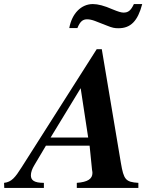

<svg xmlns="http://www.w3.org/2000/svg" viewBox="-88 -925 775 945"><path d="M346 -248H161L309 -491ZM593 0V-25C530 -29 521 -41 507 -123L413 -683H388L18 -101C-13 -52 -31 -29 -68 -25L-67 0H128V-25C80 -25 64 -38 64 -62C64 -77 70 -94 81 -112L138 -208H353L365 -89C366 -83 367 -79 367 -74C367 -44 343 -29 290 -25V0ZM571 -905C556 -873 543 -863 520 -863C508 -863 493 -868 466 -879C425 -897 394 -905 369 -905C312 -905 266 -859 253 -787H293C306 -819 319 -830 341 -830C352 -830 366 -827 379 -822L438 -799C465 -788 476 -786 495 -786C555 -786 590 -821 612 -905Z"/></svg>

Font: XITS
Style: Bold Italic
Weight: 700
Italic angle: -16.33°
Designer: MicroPress Inc., with final additions and corrections provided by Coen Hoffman, Elsevier (retired)
Version: Version 1.302